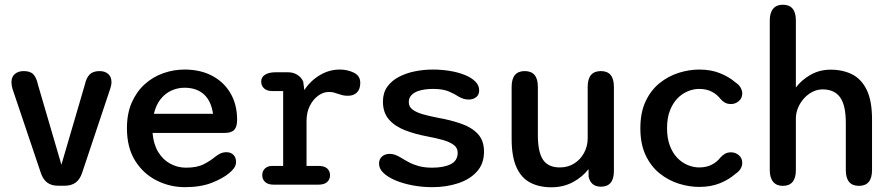

<svg xmlns="http://www.w3.org/2000/svg" viewBox="-20 -782 3776 813"><path d="M227 4.5Q197.5 4.5 179.5 -9.2Q161.5 -23 152.5 -51L33 -405.5Q28.5 -421 28.5 -434Q28.5 -456.5 43 -468.8Q57.5 -481 80.5 -481Q108.5 -481 121.5 -467Q134.5 -453 141 -422.5L240 -84.5L339 -422.5Q345.5 -452.5 359.8 -466.8Q374 -481 402 -481Q424 -481 438 -469Q452 -457 452 -434.5Q452 -421 446.5 -405.5L328 -51Q319 -23 300.8 -9.2Q282.5 4.5 253 4.5Z M762.5 10.5Q700 10.5 643.8 -17.5Q587.5 -45.5 552.5 -101Q517.5 -156.5 517.5 -239Q517.5 -301.5 538 -348Q558.5 -394.5 593 -425.5Q627.5 -456.5 671.2 -472Q715 -487.5 761.5 -487.5Q828.5 -487.5 878.5 -461Q928.5 -434.5 956.2 -386.8Q984 -339 984 -274.5Q984 -245 971.8 -232Q959.5 -219 929.5 -219H626Q630 -171 650 -138.2Q670 -105.5 701 -88.8Q732 -72 767.5 -72Q814.5 -72 843 -86.8Q871.5 -101.5 891 -118Q901.5 -126.5 913.2 -132Q925 -137.5 939 -137.5Q957.5 -137.5 968.5 -126.2Q979.5 -115 979.5 -96.5Q979.5 -82.5 971.5 -71Q963.5 -59.5 950 -48.5Q922 -25.5 875.5 -7.5Q829 10.5 762.5 10.5ZM631.5 -300H882Q874.5 -354 843.8 -382.2Q813 -410.5 761 -410.5Q733 -410.5 706.8 -399Q680.5 -387.5 660.8 -363.2Q641 -339 631.5 -300Z M1278 -79.5H1327.5Q1353.5 -79.5 1365.5 -68.5Q1377.5 -57.5 1377.5 -40Q1377.5 -22.5 1365.2 -11.2Q1353 0 1327.5 0H1140Q1115 0 1102.8 -11.2Q1090.5 -22.5 1090.5 -40Q1090.5 -57.5 1102 -68.5Q1113.5 -79.5 1133.5 -79.5H1179V-396.5H1132Q1111 -396.5 1098.5 -407.5Q1086 -418.5 1086 -436.5Q1086 -455.5 1102.5 -465.8Q1119 -476 1147.5 -476H1199.5Q1221.5 -476 1238.5 -465.5Q1255.5 -455 1264 -436.5L1268.5 -400.5Q1294 -439.5 1333.8 -463.5Q1373.5 -487.5 1419 -487.5Q1451.5 -487.5 1478.5 -474.2Q1505.5 -461 1505.5 -431Q1505.5 -404.5 1491.5 -390.5Q1477.5 -376.5 1453.5 -376.5Q1439.5 -376.5 1429.8 -379Q1420 -381.5 1410 -385Q1400.5 -388.5 1392.8 -390.5Q1385 -392.5 1371.5 -392.5Q1349 -392.5 1327.5 -377Q1306 -361.5 1292 -334Q1278 -306.5 1278 -269Z M1810.5 10.5Q1768 10.5 1727.8 3Q1687.5 -4.5 1655.2 -18Q1623 -31.5 1604 -49.5Q1585 -67.5 1585 -88.5Q1585 -108.5 1597.8 -119.5Q1610.5 -130.5 1631 -130.5Q1641.5 -130.5 1652.8 -126.5Q1664 -122.5 1677.5 -114.5Q1693.5 -104.5 1711.8 -94.8Q1730 -85 1754 -78.5Q1778 -72 1810 -72Q1859 -72 1888.5 -86.8Q1918 -101.5 1918 -135.5Q1918 -155.5 1901.8 -168Q1885.5 -180.5 1857 -188.8Q1828.5 -197 1791 -204Q1737 -214 1694.2 -230.8Q1651.5 -247.5 1626.5 -276.5Q1601.5 -305.5 1601.5 -352Q1601.5 -389 1620 -414.8Q1638.5 -440.5 1669 -456.5Q1699.5 -472.5 1737 -480Q1774.5 -487.5 1812.5 -487.5Q1849.5 -487.5 1884.5 -481.8Q1919.5 -476 1947.8 -464.8Q1976 -453.5 1992.5 -437Q2009 -420.5 2009 -399.5Q2009 -380.5 1996.2 -370.5Q1983.5 -360.5 1964.5 -360.5Q1952.5 -360.5 1942.5 -363.8Q1932.5 -367 1921 -373.5Q1906.5 -383.5 1881 -394.5Q1855.5 -405.5 1813.5 -405.5Q1797.5 -405.5 1779.5 -403.2Q1761.5 -401 1746 -394.8Q1730.5 -388.5 1720.8 -377.5Q1711 -366.5 1711 -349.5Q1711 -330 1727 -318Q1743 -306 1770.2 -298.2Q1797.5 -290.5 1833 -283.5Q1887.5 -274 1932.2 -258.5Q1977 -243 2003.2 -215Q2029.5 -187 2029.5 -140Q2029.5 -88.5 1999.2 -55.2Q1969 -22 1919.2 -5.8Q1869.5 10.5 1810.5 10.5Z M2202 -481Q2257.5 -481 2257.5 -414.5V-210Q2257.5 -138.5 2279.2 -105.8Q2301 -73 2350.5 -73Q2385 -73 2411.5 -89.8Q2438 -106.5 2453.2 -134.8Q2468.5 -163 2468.5 -196.5V-414.5Q2468.5 -481 2524.5 -481Q2579.5 -481 2579.5 -414.5V-58Q2579.5 8.5 2524.5 8.5Q2482.5 8.5 2472.5 -33L2472 -66Q2446.5 -32.5 2406 -10.8Q2365.5 11 2314.5 11Q2262.5 11 2224.8 -9Q2187 -29 2166.8 -74Q2146.5 -119 2146.5 -194V-414.5Q2146.5 -481 2202 -481Z M2941 9.5Q2898.5 9.5 2854.5 -4.2Q2810.5 -18 2773.5 -47.5Q2736.5 -77 2714 -124.5Q2691.5 -172 2691.5 -239Q2691.5 -306 2714 -353.5Q2736.5 -401 2773.5 -430.5Q2810.5 -460 2854.5 -473.8Q2898.5 -487.5 2941 -487.5Q2990 -487.5 3028.2 -472.2Q3066.5 -457 3093 -434Q3108.5 -424 3115.8 -411.2Q3123 -398.5 3123 -386.5Q3123 -366.5 3108.5 -354Q3094 -341.5 3075.5 -341.5Q3060.5 -341.5 3050 -347.2Q3039.5 -353 3030.5 -363.5Q3016 -382.5 2993.5 -394Q2971 -405.5 2940.5 -405.5Q2916.5 -405.5 2892.2 -395.5Q2868 -385.5 2848.2 -365Q2828.5 -344.5 2816.5 -313.2Q2804.5 -282 2804.5 -239Q2804.5 -196.5 2816.5 -165Q2828.5 -133.5 2848.2 -113.2Q2868 -93 2892.2 -83Q2916.5 -73 2940.5 -73Q2971 -73 2993.5 -84.5Q3016 -96 3030.5 -115Q3039.5 -125 3050 -131Q3060.5 -137 3075.5 -137Q3094 -137 3108.5 -124.8Q3123 -112.5 3123 -92Q3123 -79.5 3115.8 -67.2Q3108.5 -55 3093 -45Q3066.5 -21.5 3028.2 -6Q2990 9.5 2941 9.5Z M3617 5Q3561.5 5 3561.5 -62V-261.5Q3561.5 -336.5 3537.2 -370Q3513 -403.5 3463 -403.5Q3441.5 -403.5 3421.2 -393.5Q3401 -383.5 3385 -366Q3369 -348.5 3359.5 -326.2Q3350 -304 3350 -280V-62Q3350 5 3294.5 5Q3268 5 3253.8 -12.2Q3239.5 -29.5 3239.5 -62V-695.5Q3239.5 -728 3253.8 -745Q3268 -762 3294.5 -762Q3350 -762 3350 -695.5V-411.5Q3374.5 -444 3412.8 -465.5Q3451 -487 3497 -487Q3549 -487 3588.5 -467Q3628 -447 3650.2 -401Q3672.5 -355 3672.5 -277.5V-62Q3672.5 5 3617 5Z"/></svg>

Font: Sono Medium
Style: Regular
Weight: 500
Designer: Tyler Finck
Foundry: Tyler Finck
Version: Version 2.112